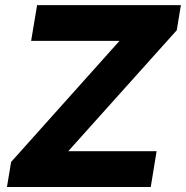

<svg xmlns="http://www.w3.org/2000/svg" viewBox="-20 -748 744 768"><path d="M7.8 0 24.4 -100.1 458 -584.5H104.5L128.4 -727.5H703.6L687 -627L252.9 -143.1H606.4L583 0Z"/></svg>

Font: Inter Extra Bold
Style: Italic
Weight: 800
Italic angle: -9.39999°
Designer: Rasmus Andersson
Foundry: rsms
Version: Version 4.000;git-3c8e0fc